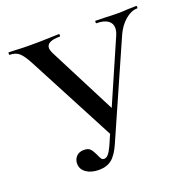

<svg xmlns="http://www.w3.org/2000/svg" viewBox="-116 -739 859 865"><g transform="rotate(-20 314.0 -306.5)"><path d="M132 -48Q132 -68 145 -82Q158 -96 181 -96Q203 -96 212.5 -85Q222 -74 231 -54Q237 -40 241.5 -33.5Q246 -27 255 -27Q265 -27 274.5 -37.5Q284 -48 296 -74L494 -528Q503 -548 503 -564Q503 -587 484.5 -600Q466 -613 430 -613Q428 -613 428 -619Q428 -625 430 -625L474 -624Q510 -622 540 -622Q560 -622 584 -624L625 -625Q628 -625 628 -619Q628 -613 625 -613Q597 -613 568.5 -589Q540 -565 522 -526L322 -73Q302 -27 278 -7.5Q254 12 216 12Q179 12 155.5 -4.5Q132 -21 132 -48ZM14 -613Q12 -613 12 -619Q12 -625 14 -625L47 -624Q77 -622 117 -622Q177 -622 221 -624Q235 -625 255 -625Q257 -625 257 -619Q257 -613 255 -613Q191 -613 191 -581Q191 -570 200 -552L373 -214L324 -112L98 -542Q77 -582 60 -597.5Q43 -613 14 -613Z"/></g></svg>

Font: Cormorant SC SemiBold
Style: Regular
Weight: 600
Designer: Christian Thalmann (Catharsis Fonts)
Foundry: Catharsis Fonts
Version: Version 4.000